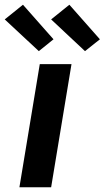

<svg xmlns="http://www.w3.org/2000/svg" viewBox="-55 -791 442 811"><path d="M27 0 113 -520H247L161 0ZM304 -575 161 -709 238 -771 367 -625ZM109 -575 -35 -709 42 -771 171 -625Z"/></svg>

Font: Iosevka Aile Extrabold Oblique
Style: Regular
Weight: 800
Italic angle: -9°
Designer: Belleve Invis
Foundry: Belleve Invis
Version: Version 31.1.0; ttfautohint (v1.8.4)